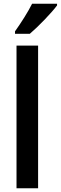

<svg xmlns="http://www.w3.org/2000/svg" viewBox="-20 -1003 324 1023"><path d="M284 -974V-983H151C129 -939 94 -884 60 -836V-823H139C185 -862 256 -936 284 -974ZM183 0V-760H68V0Z"/></svg>

Font: Noto Sans Gurmukhi UI Condensed SemiBold
Style: Regular
Weight: 600
Width: 3
Designer: Jelle Bosma - Monotype Design Team
Foundry: Monotype Imaging Inc.
Version: Version 2.004